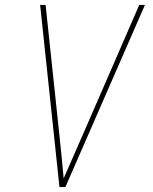

<svg xmlns="http://www.w3.org/2000/svg" viewBox="-20 -755 616 775"><path d="M220 0H244L565 -735H542L329 -245Q306 -193 283 -140Q260 -87 237 -35Q232 -87 227 -140Q222 -193 216 -245L164 -735H142Z"/></svg>

Font: Iosevka Sparkle Thin
Style: Italic
Weight: 100
Italic angle: -9°
Designer: Belleve Invis
Foundry: Belleve Invis
Version: Version 4.5.0; ttfautohint (v1.8.3)